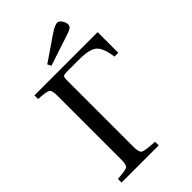

<svg xmlns="http://www.w3.org/2000/svg" viewBox="-262 -984 1078 1078"><g transform="rotate(-45 277.0 -445.0)"><path d="M209 -764 354 -863Q399 -894 419 -890Q430 -888 441 -870.5Q452 -853 451 -838Q450 -824 437.5 -816.5Q425 -809 390 -798L220 -742ZM35 0V-29Q101 -33 113 -42Q125 -51 125 -93V-599Q125 -641 113 -650Q101 -659 35 -663V-692H537V-528H507Q496 -606 466.5 -631.5Q437 -657 352 -657H261Q236 -657 230 -651.5Q224 -646 224 -621V-93Q224 -51 238.5 -42Q253 -33 330 -29V0Z"/></g></svg>

Font: Linguistics Pro
Style: Regular
Weight: 400
Designer: Stefan Peev, Context Ltd
Foundry: Stefan Peev, Context Ltd
Version: Version 001.000